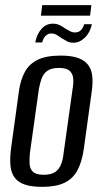

<svg xmlns="http://www.w3.org/2000/svg" viewBox="-20 -719 398 746"><path d="M144 7Q102 7 76 -2Q50 -11 36.5 -29.5Q23 -48 20.5 -76.5Q18 -105 23 -143L54 -368Q60 -409 76.5 -439.5Q93 -470 126 -486.5Q159 -503 216 -503Q258 -503 284 -493.5Q310 -484 323 -466Q336 -448 338.5 -423.5Q341 -399 337 -368L306 -143Q299 -92 281.5 -58.5Q264 -25 231 -9Q198 7 144 7ZM150 -40Q180 -40 195.5 -51.5Q211 -63 218 -82.5Q225 -102 227 -123L262 -373Q266 -395 264.5 -413.5Q263 -432 251 -443.5Q239 -455 209 -455Q179 -455 163.5 -443.5Q148 -432 141.5 -413.5Q135 -395 131 -373L96 -123Q94 -102 95 -82.5Q96 -63 108 -51.5Q120 -40 150 -40ZM265 -553Q251 -553 241.5 -558Q232 -563 219 -571Q211 -577 201 -583Q191 -589 179 -589Q167 -589 157.5 -580Q148 -571 144 -554H117Q123 -586 141 -606.5Q159 -627 185 -627Q200 -627 211.5 -621.5Q223 -616 234 -608Q244 -602 252.5 -597.5Q261 -593 271 -593Q285 -593 293.5 -601Q302 -609 307 -625H337Q330 -592 309.5 -572.5Q289 -553 265 -553ZM139 -658 144 -699H335L330 -658Z"/></svg>

Font: Alumni Sans Medium
Style: Italic
Weight: 500
Italic angle: -8°
Designer: Robert E. Leuschke
Foundry: Robert E. Leuschke
Version: Version 1.016